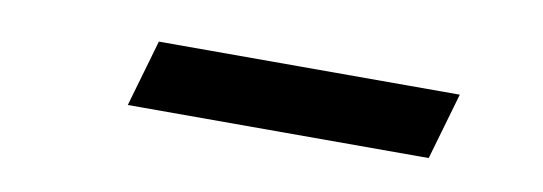

<svg xmlns="http://www.w3.org/2000/svg" viewBox="-26 -445 665 235"><g transform="rotate(10 307.0 -327.5)"><path d="M135 -286 159 -369H533L509 -286Z"/></g></svg>

Font: Intel One Mono
Style: Italic
Weight: 400
Italic angle: -16°
Monospace: yes
Designer: Fred Shallcrass
Foundry: Frere-Jones Type LLC
Version: Version 1.400;hotconv 1.1.0;makeotfexe 2.6.0;FJTRelease1.4